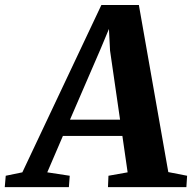

<svg xmlns="http://www.w3.org/2000/svg" viewBox="-96 -766 786 786"><path d="M-76.5 0 -72.5 -46.5 -4.5 -60.5 319 -745.5H472.5L593 -61.5L670 -46.5L667 0H346L348 -46.5L426.5 -60.5L405 -209.5H161.5L97.5 -60.5L189.5 -46.5L186 0ZM190.5 -276H395.5L354.5 -559L350 -647.5L315.5 -565Z"/></svg>

Font: Merriweather 28pt ExtraBold
Style: Italic
Weight: 800
Italic angle: -7.8°
Version: Version 2.101